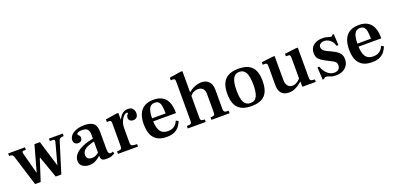

<svg xmlns="http://www.w3.org/2000/svg" viewBox="1 -1528 4872 2377"><g transform="rotate(-20 2437.5 -339.5)"><path d="M183 0 59 -400Q52 -423 39 -430Q26 -437 0 -437V-470H221V-437H193Q180 -437 175 -430.5Q170 -424 175 -402L248 -126H250L345 -467H417L521 -126H523L598 -404Q602 -424 596 -430.5Q590 -437 575 -437H537V-470H719V-437Q697 -437 683.5 -432.5Q670 -428 663 -419Q656 -410 652 -396L529 0H455L354 -285H349L257 0Z M1124 10Q1100 10 1083 5.5Q1066 1 1057 -13.5Q1048 -28 1048 -57V-345Q1047 -384 1027.5 -406.5Q1008 -429 955 -429Q936 -429 920 -425Q904 -421 895 -415Q886 -409 886 -403Q886 -393 893 -386.5Q900 -380 907 -372Q914 -364 914 -347Q914 -322 899.5 -307.5Q885 -293 859 -293Q833 -293 817 -309Q801 -325 801 -351Q801 -384 824.5 -412.5Q848 -441 894 -459Q940 -477 1006 -477Q1083 -477 1122 -445.5Q1161 -414 1161 -330V-108Q1161 -68 1169.5 -54Q1178 -40 1197 -40Q1206 -40 1212 -42.5Q1218 -45 1225 -48L1235 -21Q1220 -12 1194 -1Q1168 10 1124 10ZM898 10Q847 10 810.5 -15Q774 -40 774 -90Q774 -137 809.5 -176.5Q845 -216 911 -244.5Q977 -273 1068 -287V-249Q975 -231 931 -202Q887 -173 887 -125Q887 -95 905 -78.5Q923 -62 961 -62Q986 -62 1005.5 -71.5Q1025 -81 1040.5 -93.5Q1056 -106 1067 -115V-74Q1048 -56 1023 -36.5Q998 -17 967.5 -3.5Q937 10 898 10Z M1275 0V-33Q1305 -33 1318.5 -37.5Q1332 -42 1335.5 -53Q1339 -64 1339 -83V-372Q1339 -399 1333.5 -408.5Q1328 -418 1311 -418H1281V-452L1425 -475H1453V-388H1456V-83Q1456 -62 1461.5 -51.5Q1467 -41 1484.5 -37Q1502 -33 1539 -33V0ZM1451 -272V-380Q1457 -393 1467 -410Q1477 -427 1492 -443.5Q1507 -460 1528.5 -470.5Q1550 -481 1578 -481Q1624 -481 1643 -455Q1662 -429 1662 -397Q1662 -365 1645.5 -346Q1629 -327 1597 -327Q1570 -327 1554.5 -341Q1539 -355 1539 -380Q1539 -398 1545 -407Q1551 -416 1557 -421.5Q1563 -427 1563 -432Q1563 -435 1560.5 -438.5Q1558 -442 1550 -442Q1537 -442 1521 -429.5Q1505 -417 1490 -394Q1475 -371 1465.5 -340.5Q1456 -310 1456 -275Z M1915 10Q1808 10 1754 -51Q1700 -112 1700 -233Q1700 -316 1725 -371Q1750 -426 1797.5 -453Q1845 -480 1914 -480Q1973 -480 2013 -462Q2053 -444 2077 -411.5Q2101 -379 2112 -336Q2123 -293 2123 -242V-229H1785V-269H2001Q2001 -321 1995.5 -359.5Q1990 -398 1972.5 -419Q1955 -440 1918 -440Q1885 -440 1863.5 -421Q1842 -402 1832 -361.5Q1822 -321 1822 -257Q1822 -212 1828 -174.5Q1834 -137 1848.5 -109.5Q1863 -82 1889.5 -67.5Q1916 -53 1957 -53Q1991 -53 2016 -63.5Q2041 -74 2059 -94Q2077 -114 2089 -143L2120 -125Q2107 -93 2085 -62Q2063 -31 2022.5 -10.5Q1982 10 1915 10Z M2507 0V-33Q2533 -33 2545.5 -37Q2558 -41 2561.5 -50.5Q2565 -60 2565 -78V-318Q2565 -350 2555 -371.5Q2545 -393 2525.5 -404Q2506 -415 2477 -415Q2446 -415 2419 -401Q2392 -387 2371 -357V-407Q2397 -430 2425.5 -446Q2454 -462 2485 -471Q2516 -480 2546 -480Q2608 -480 2644 -442Q2680 -404 2680 -333V-83Q2680 -63 2684.5 -52Q2689 -41 2703 -37Q2717 -33 2746 -33V0ZM2195 0V-33Q2225 -33 2238.5 -37Q2252 -41 2255.5 -52Q2259 -63 2259 -83V-587Q2259 -614 2253.5 -623.5Q2248 -633 2231 -633H2201V-667L2346 -690H2375V-78Q2375 -60 2378.5 -50.5Q2382 -41 2394 -37Q2406 -33 2431 -33V0ZM2372 -401V-411H2380V-401Z M3034 10Q2914 10 2857.5 -49Q2801 -108 2801 -234Q2801 -360 2858 -420.5Q2915 -481 3036 -481Q3155 -481 3211 -422Q3267 -363 3267 -236Q3267 -109 3210.5 -49.5Q3154 10 3034 10ZM3034 -30Q3094 -30 3119.5 -81.5Q3145 -133 3144 -236Q3143 -343 3116 -392Q3089 -441 3033 -441Q2976 -441 2949.5 -391.5Q2923 -342 2923 -235Q2923 -129 2949.5 -79.5Q2976 -30 3034 -30Z M3528 11Q3464 11 3430.5 -25Q3397 -61 3397 -130V-378Q3397 -406 3391 -415Q3385 -424 3367 -424H3337V-457L3483 -475H3512V-159Q3512 -125 3522 -102Q3532 -79 3551.5 -66.5Q3571 -54 3599 -54Q3620 -54 3639.5 -63.5Q3659 -73 3676 -86.5Q3693 -100 3704 -112V-70Q3694 -61 3668.5 -41.5Q3643 -22 3607 -5.5Q3571 11 3528 11ZM3704 0V-69H3701V-378Q3701 -406 3695.5 -415Q3690 -424 3672 -424H3642V-457L3788 -475H3817V-83Q3817 -63 3821.5 -52Q3826 -41 3839.5 -37Q3853 -33 3881 -33V0Z M4145 11Q4111 11 4089.5 4Q4068 -3 4052.5 -9.5Q4037 -16 4021 -16Q4008 -16 4001.5 -11Q3995 -6 3990 3H3971L3962 -162H3987Q4006 -102 4047.5 -65Q4089 -28 4139 -28Q4175 -28 4195 -47.5Q4215 -67 4215 -100Q4215 -122 4205.5 -135.5Q4196 -149 4175.5 -161Q4155 -173 4120 -190L4100 -200Q4032 -234 4005 -263.5Q3978 -293 3978 -340Q3978 -408 4023 -444Q4068 -480 4142 -480Q4173 -480 4192 -475Q4211 -470 4224.5 -465.5Q4238 -461 4250 -461Q4265 -461 4268 -468Q4271 -475 4272 -479H4293L4301 -332H4276Q4268 -364 4249.5 -388.5Q4231 -413 4206 -426.5Q4181 -440 4151 -440Q4120 -440 4099.5 -425.5Q4079 -411 4079 -385Q4079 -368 4088.5 -353.5Q4098 -339 4114 -328Q4130 -317 4147 -309L4178 -295Q4219 -277 4250.5 -257Q4282 -237 4300 -209.5Q4318 -182 4318 -140Q4318 -95 4296.5 -61Q4275 -27 4236 -8Q4197 11 4145 11Z M4620 10Q4513 10 4459 -51Q4405 -112 4405 -233Q4405 -316 4430 -371Q4455 -426 4502.5 -453Q4550 -480 4619 -480Q4678 -480 4718 -462Q4758 -444 4782 -411.5Q4806 -379 4817 -336Q4828 -293 4828 -242V-229H4490V-269H4706Q4706 -321 4700.5 -359.5Q4695 -398 4677.5 -419Q4660 -440 4623 -440Q4590 -440 4568.5 -421Q4547 -402 4537 -361.5Q4527 -321 4527 -257Q4527 -212 4533 -174.5Q4539 -137 4553.5 -109.5Q4568 -82 4594.5 -67.5Q4621 -53 4662 -53Q4696 -53 4721 -63.5Q4746 -74 4764 -94Q4782 -114 4794 -143L4825 -125Q4812 -93 4790 -62Q4768 -31 4727.5 -10.5Q4687 10 4620 10Z"/></g></svg>

Font: Frank Ruhl Libre Medium
Style: Regular
Weight: 500
Designer: Yanek Iontef
Foundry: Fontef
Version: Version 6.004